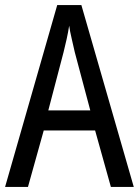

<svg xmlns="http://www.w3.org/2000/svg" viewBox="-20 -735 547 755"><path d="M416 0 354 -222H152L90 0H0L205 -715H300L506 0ZM274 -530Q269 -553 262 -582.5Q255 -612 252 -634Q248 -608 242 -581Q236 -554 230 -530L170 -301H335Z"/></svg>

Font: Noto Sans Gurmukhi Condensed
Style: Regular
Weight: 400
Width: 3
Designer: Jelle Bosma - Monotype Design Team
Foundry: Monotype Imaging Inc.
Version: Version 2.004; ttfautohint (v1.8.4.7-5d5b)